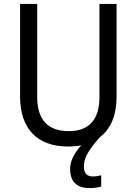

<svg xmlns="http://www.w3.org/2000/svg" viewBox="-20 -734 694 975"><path d="M406 111C406 68 428 29 489 -39C545 -82 572 -153 572 -242V-714H485V-241C485 -132 437 -68 329 -68C223 -68 169 -127 169 -240V-714H82V-243C82 -84 166 10 325 10C350 10 372 8 393 4C363 36 336 79 336 122C336 187 367 221 436 221C459 221 477 218 494 213V156C484 159 470 162 451 162C423 162 406 147 406 111Z"/></svg>

Font: Noto Sans Devanagari SemiCondensed
Style: Regular
Weight: 400
Width: 4
Designer: Jelle Bosma - Monotype Design Team
Foundry: Monotype Imaging Inc.
Version: Version 2.004